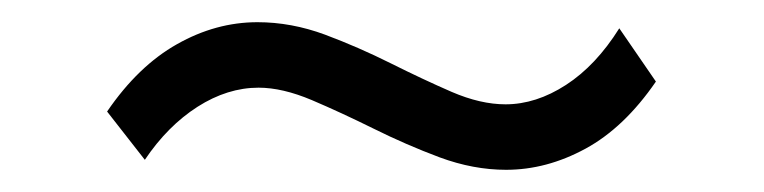

<svg xmlns="http://www.w3.org/2000/svg" viewBox="-20 -418 688 173"><path d="M436 -265Q406.5 -265 376.2 -276.2Q346 -287.5 316.8 -302Q287.5 -316.5 261 -327.8Q234.5 -339 213 -339Q185 -339 158 -321.8Q131 -304.5 110.5 -274L76.5 -317.5Q104.5 -358.5 139.5 -378.2Q174.5 -398 212 -398Q242.5 -398 272.8 -386.8Q303 -375.5 332 -361Q361 -346.5 387 -335.2Q413 -324 435.5 -324Q463 -324 490 -341.5Q517 -359 538 -392.5L571 -344.5Q542.5 -303 507.5 -284Q472.5 -265 436 -265Z"/></svg>

Font: Geologica Cursive ExtraLight
Style: Regular
Weight: 250
Designer: Sindre Bremnes, Frode Helland
Foundry: Monokrom Skriftforlag AS
Version: Version 1.010;gftools[0.9.28]